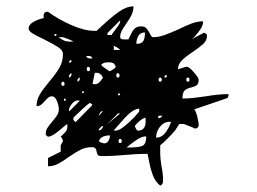

<svg xmlns="http://www.w3.org/2000/svg" viewBox="-20 -617 809 604"><path d="M366 -129Q355 -128 338.5 -127Q322 -126 300 -126Q291 -126 288 -129.5Q285 -133 284 -140Q283 -147 280 -150.5Q277 -154 268 -154Q249 -154 233.5 -146Q218 -138 196 -123Q177 -109 162.5 -101.5Q148 -94 131 -94V-120L171 -140V-160L178 -173Q178 -176 175.5 -181Q173 -186 171 -187Q183 -198 187.5 -204Q192 -210 192 -220Q192 -224 191 -227Q186 -223 164.5 -205Q143 -187 131 -187Q130 -187 124 -193V-197Q124 -206 128.5 -213.5Q133 -221 144 -234Q155 -247 160 -255Q165 -263 165 -273Q165 -285 159 -299.5Q153 -314 144 -314Q137 -314 132.5 -310.5Q128 -307 121 -299Q114 -291 108.5 -287Q103 -283 95 -283Q95 -302 104.5 -318.5Q114 -335 134 -359Q156 -385 167 -404Q178 -423 178 -447Q178 -459 162.5 -469Q147 -479 117 -494Q93 -505 81.5 -512.5Q70 -520 70 -527Q70 -540 87 -549Q104 -558 118 -560Q117 -562 117 -567Q117 -572 119.5 -576Q122 -580 128 -580H131Q162 -557 203.5 -538.5Q245 -520 278 -520H284L299 -534Q330 -563 354 -580Q378 -597 400 -597Q400 -584 394.5 -571.5Q389 -559 378 -544Q367 -528 362.5 -519Q358 -510 358 -500Q358 -493 371 -493H374H384Q387 -499 393 -511.5Q399 -524 406 -529Q413 -534 425 -534Q435 -534 440.5 -528Q446 -522 451.5 -511Q457 -500 461 -500Q478 -500 495.5 -506Q513 -512 542 -525Q566 -537 584 -543.5Q602 -550 619 -550Q619 -538 611.5 -526.5Q604 -515 595.5 -505.5Q587 -496 584 -493Q590 -498 604.5 -505Q619 -512 621 -514Q624 -514 627 -511.5Q630 -509 631 -507V-503Q631 -490 620 -479.5Q609 -469 587 -454Q564 -439 552 -427Q540 -415 540 -399Q544 -400 554 -403.5Q564 -407 568 -407Q575 -407 590 -389.5Q605 -372 605 -367Q605 -354 599.5 -349.5Q594 -345 582 -342Q568 -339 561 -332.5Q554 -326 554 -307Q574 -307 597 -310Q620 -313 627 -314Q669 -321 699 -321Q699 -308 691 -307L591 -273Q596 -268 600.5 -250.5Q605 -233 605 -223Q605 -217 598 -213H591Q590 -215 575 -220.5Q560 -226 558 -227H544L531 -207Q527 -201 508.5 -182.5Q490 -164 484 -160V-133Q484 -120 488 -94Q493 -71 493 -49Q493 -36 484 -33Q468 -46 460.5 -66.5Q453 -87 449.5 -106.5Q446 -126 444 -133H434Q412 -133 366 -129ZM318 -507H331Q332 -510 345 -526.5Q358 -543 358 -550V-553L318 -513ZM409 -479Q425 -479 430.5 -487.5Q436 -496 436 -515Q422 -515 415.5 -504.5Q409 -494 409 -479ZM154 -510Q151 -510 151 -507Q151 -504 154 -504Q157 -504 158 -507Q158 -510 154 -510ZM201 -486Q208 -486 211 -487Q205 -490 195 -494Q185 -498 178 -500H164Q175 -492 182.5 -489Q190 -486 201 -486ZM358 -460Q353 -466 338 -473V-460ZM264 -433H271Q269 -438 266 -439.5Q263 -441 258 -441Q253 -441 251 -440Q254 -433 264 -433ZM203 -428Q201 -428 199 -425.5Q197 -423 197 -421Q197 -420 199 -420Q201 -420 203 -421Q205 -422 205 -424Q205 -426 204 -427Q204 -427 203.5 -427.5Q203 -428 203 -428ZM324 -393Q327 -393 335 -398Q343 -403 344 -407Q341 -416 336 -418.5Q331 -421 322 -421Q313 -421 308 -419.5Q303 -418 298 -413L304 -407ZM253 -400Q253 -393 258 -393Q263 -393 263 -400Q263 -402 261.5 -404.5Q260 -407 258 -407Q253 -407 253 -400ZM278 -387 271 -353Q273 -352 278 -352Q286 -352 292 -357.5Q298 -363 304 -373Q297 -388 283 -388Q278 -388 278 -387ZM197 -377Q197 -374 198 -373Q205 -377 205 -383Q205 -386 204 -387Q197 -382 197 -377ZM346 -380Q346 -373 351 -373Q356 -373 356 -380Q356 -382 354.5 -384.5Q353 -387 351 -387Q346 -387 346 -380ZM503 -381Q501 -381 499 -379Q497 -377 497 -375Q497 -373 499 -373Q501 -373 503 -374Q505 -375 505 -377Q505 -379 504 -380Q504 -380 503.5 -380.5Q503 -381 503 -381ZM224 -367V-360Q231 -362 231 -370V-373Q227 -372 224 -367ZM479 -366Q479 -360 484 -360Q489 -360 489 -366Q489 -373 484 -373Q479 -373 479 -366ZM566 -366Q566 -360 571 -360Q576 -360 576 -366Q576 -373 571 -373Q566 -373 566 -366ZM173 -353Q173 -347 178 -347Q183 -347 183 -353Q183 -360 178 -360Q173 -360 173 -353ZM241 -330Q238 -330 238 -327Q238 -324 241 -324Q244 -324 244 -327Q244 -330 241 -330ZM354 -323Q351 -323 351 -320Q351 -317 354 -317Q357 -317 358 -320Q358 -323 354 -323ZM181 -303Q181 -300 184 -300Q187 -300 187 -303Q187 -306 184 -307Q181 -307 181 -303ZM197 -270Q197 -268 198 -267L231 -300Q229 -301 224 -301Q215 -301 206 -290Q197 -279 197 -270ZM218 -233 271 -287 264 -293H263Q260 -293 240.5 -275Q221 -257 211 -247V-240Q212 -237 218 -233ZM338 -207Q340 -206 344 -206Q354 -206 371 -219.5Q388 -233 403 -249Q418 -265 418 -267V-275Q398 -275 368.5 -241.5Q339 -208 338 -207ZM291 -253 304 -267H301Q298 -267 294.5 -262Q291 -257 291 -253ZM318 -227 358 -260H351ZM478 -245Q486 -245 491 -253H478ZM414 -206Q426 -206 432 -213.5Q438 -221 438 -233V-247Q429 -245 418 -235.5Q407 -226 404 -220Q405 -217 408 -211.5Q411 -206 414 -206ZM471 -184Q488 -184 499.5 -198.5Q511 -213 518 -233Q517 -234 514 -234Q496 -234 483.5 -218.5Q471 -203 471 -184ZM303 -221Q301 -221 296 -216Q291 -211 290 -208Q290 -207 292 -207Q296 -207 300 -211.5Q304 -216 304 -220Q304 -220 303.5 -220.5Q303 -221 303 -221ZM308 -166Q317 -166 321.5 -174.5Q326 -183 326 -191Q297 -191 291 -173Q296 -168 308 -166ZM378 -153H388Q417 -153 428.5 -158.5Q440 -164 440 -188Q428 -188 415.5 -180.5Q403 -173 392.5 -164.5Q382 -156 378 -153ZM353 -173Q353 -167 358 -167Q363 -167 363 -173Q363 -180 358 -180Q353 -180 353 -173Z"/></svg>

Font: Krikikrak Dingbats
Style: Regular
Weight: 400
Designer: Jenny du Carrois
Foundry: bBox Type GmbH
Version: Version 1.001